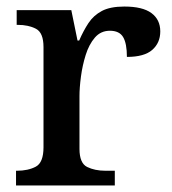

<svg xmlns="http://www.w3.org/2000/svg" viewBox="-20 -567 525 587"><path d="M29 0V-45H32Q66 -45 89.5 -57.5Q113 -70 113 -117V-423Q113 -467 90 -479Q67 -491 34 -491H31V-536H198L217 -443H222Q235 -473 250.5 -496.5Q266 -520 291.5 -533.5Q317 -547 360 -547Q416 -547 443 -527Q470 -507 470 -471Q470 -436 445.5 -414.5Q421 -393 368 -393Q368 -434 356.5 -453.5Q345 -473 316 -473Q288 -473 270 -452Q252 -431 242 -399Q232 -367 227.5 -333Q223 -299 223 -273V-112Q223 -68 246.5 -56.5Q270 -45 302 -45H331V0Z"/></svg>

Font: Noto Serif Hentaigana Medium
Style: Regular
Weight: 500
Designer: Kazuhiro Yamada
Foundry: nipponia
Version: Version 1.000; ttfautohint (v1.8.4.7-5d5b)